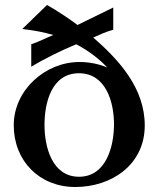

<svg xmlns="http://www.w3.org/2000/svg" viewBox="-20 -730 635 768"><path d="M433 -700 290 -630C222 -681 168 -710 168 -710L69 -614C115 -609 156 -601 193 -590C166 -579 131 -561 105 -553V-463C159 -496 227 -529 285 -553C338 -525 379 -492 409 -460C376 -474 338 -482 298 -482C160 -482 35 -369 35 -229C35 -86 138 18 281 18C426 18 559 -71 559 -228C559 -378 456 -490 353 -580C380 -592 406 -604 433 -611ZM436 -233C436 -145 405 -23 296 -23C188 -23 158 -143 158 -230C158 -319 186 -437 296 -437C404 -437 436 -321 436 -233Z"/></svg>

Font: Original Surfer
Style: Regular
Weight: 400
Designer: Astigmatic (AOETI)
Foundry: Astigmatic (AOETI)
Version: Version 1.001